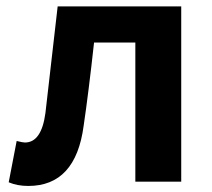

<svg xmlns="http://www.w3.org/2000/svg" viewBox="-20 -580 677 613"><path d="M70.3 13.7Q35.2 13.7 7.8 2L33.2 -129.9Q52.7 -125 59.6 -125Q112.3 -125 125 -218.8Q139.6 -343.8 164.1 -559.6H558.6V0H412.1V-444.3H280.3Q262.7 -284.2 247.1 -178.7Q221.7 13.7 70.3 13.7Z"/></svg>

Font: Nasu
Style: Bold
Weight: 700
Designer: Ryoko NISHIZUKA (kana &amp; ideographs); Paul D. Hunt (Latin, Greek &amp; Cyrillic); Wenlong ZHANG (bopomofo); Sandoll C
Version: Version 2014.1215